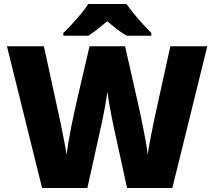

<svg xmlns="http://www.w3.org/2000/svg" viewBox="-20 -947 1079 967"><path d="M1024 -714 848 0H620L552 -311Q550 -320 546 -341Q542 -362 536.5 -389Q531 -416 527 -442Q523 -468 521 -486Q519 -468 514.5 -442Q510 -416 505 -389Q500 -362 495.5 -341Q491 -320 489 -311L420 0H192L15 -714H201L279 -356Q282 -343 287 -318.5Q292 -294 297.5 -266Q303 -238 308 -211.5Q313 -185 315 -167Q319 -197 325.5 -236Q332 -275 340 -314.5Q348 -354 355.5 -388Q363 -422 368 -444L431 -714H610L671 -444Q676 -423 683.5 -388.5Q691 -354 699 -314Q707 -274 714 -235Q721 -196 724 -167Q727 -192 734 -229Q741 -266 748 -301.5Q755 -337 759 -355L838 -714ZM617 -927Q633 -904 655.5 -876.5Q678 -849 701.5 -823.5Q725 -798 742 -781V-767H618Q592 -782 569 -800Q546 -818 520 -840Q494 -818 472.5 -801Q451 -784 425 -767H299V-781Q318 -799 341.5 -824.5Q365 -850 387.5 -877Q410 -904 425 -927Z"/></svg>

Font: Noto Sans Cham Black
Style: Regular
Weight: 900
Version: Version 2.002